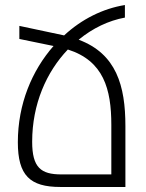

<svg xmlns="http://www.w3.org/2000/svg" viewBox="-20 -744 582 764"><path d="M477 -674V-724C390 -710 305 -668 235 -603L231 -604L57 -641V-589L193 -561C107 -463 51 -330 51 -178C51 -46 99 0 220 0H479V-242C479 -403 443 -530 293 -586C349 -632 412 -662 477 -674ZM224 -50C143 -50 108 -77 108 -180C108 -330 165 -458 250 -547C392 -502 423 -390 423 -247V-50Z"/></svg>

Font: Noto Sans Armenian Condensed Light
Style: Regular
Weight: 300
Width: 3
Designer: Monotype Design Team
Foundry: Monotype Imaging Inc.
Version: Version 2.008